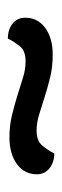

<svg xmlns="http://www.w3.org/2000/svg" viewBox="145 -512 158 488"><g transform="rotate(90 224.0 -268.0)"><path d="M312 -282Q338 -282 350 -296.5Q362 -311 370 -327Q392 -327 407.5 -315Q423 -303 423 -283Q423 -251 397 -232Q371 -213 329 -213Q299 -213 272.5 -219.5Q246 -226 222 -233.5Q198 -241 177 -247.5Q156 -254 136 -254Q109 -254 97.5 -239.5Q86 -225 78 -209Q55 -209 40 -221Q25 -233 25 -253Q25 -285 51 -304Q77 -323 119 -323Q150 -323 176.5 -316.5Q203 -310 226.5 -302.5Q250 -295 271 -288.5Q292 -282 312 -282Z"/></g></svg>

Font: Baloo Bhai 2
Style: Regular
Weight: 400
Designer: Supriya Tembe, Noopur Datye and Ek Type
Foundry: Ek Type
Version: Version 1.640;PS 1.000;hotconv 16.6.51;makeotf.lib2.5.65220;